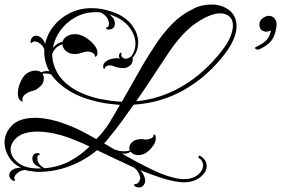

<svg xmlns="http://www.w3.org/2000/svg" viewBox="-23 -690 1243 849"><path d="M592 139Q586 139 578 136Q571 133 570 128.5Q569 124 576 124Q584 124 590.5 115Q597 106 597 97Q597 88 589.5 74Q582 60 569 51Q528 32 487 12.5Q446 -7 406 -26Q354 18 286.5 44Q219 70 148 70Q136 70 125.5 68.5Q115 67 105 65V67Q97 62 87 62Q79 62 71 65Q63 68 58 72Q48 79 43 88Q38 97 42 103Q44 107 44 107Q44 110 40 110Q36 110 31 107Q18 98 18 85Q18 65 44 55Q56 51 69 52Q34 34 15.5 3Q-3 -28 -3 -60Q-3 -102 30 -135.5Q63 -169 133 -169Q165 -169 205 -160Q245 -151 293 -131Q318 -121 345.5 -106.5Q373 -92 403 -75L406 -78Q438 -110 461.5 -148.5Q485 -187 507 -226Q484 -228 460 -231Q436 -234 413 -239Q333 -257 282 -289Q231 -321 204 -360Q198 -363 191.5 -364Q185 -365 179 -365Q175 -365 171.5 -365Q168 -365 165 -363Q171 -354 171 -344Q171 -321 153 -306Q141 -295 130 -291Q119 -287 110 -285Q100 -282 88 -272.5Q76 -263 76 -251Q76 -246 79 -241H78Q76 -241 72 -242.5Q68 -244 63 -250Q56 -260 56 -277Q56 -298 65 -321Q74 -344 86 -357Q97 -368 109.5 -373Q122 -378 133 -378Q150 -378 159 -370Q174 -378 195 -375Q170 -421 173 -471Q166 -490 154 -497Q141 -507 130 -507Q123 -507 120 -503Q119 -500 116 -500Q110 -500 113 -512Q119 -532 137 -532Q153 -532 167 -515Q173 -508 176 -495Q185 -538 213.5 -574Q242 -610 285.5 -632Q329 -654 383 -654Q424 -654 470 -639Q528 -620 558 -582Q588 -544 588 -503Q588 -463 563 -434Q566 -424 560.5 -411.5Q555 -399 539 -392Q532 -389 521 -389Q498 -389 476 -399Q473 -400 470 -400.5Q467 -401 464 -401Q457 -401 450.5 -399Q444 -397 442 -392Q440 -388 438.5 -385.5Q437 -383 435 -387Q433 -393 433 -396Q433 -409 445 -418Q458 -428 476.5 -431Q495 -434 504 -432Q505 -431 508 -431Q503 -436 503 -443Q503 -452 509 -456Q512 -458 514 -456.5Q516 -455 514 -452Q513 -450 513 -447Q513 -440 520 -435Q527 -430 535 -430Q542 -432 547.5 -434.5Q553 -437 557 -440Q576 -465 576 -497Q576 -534 548.5 -570Q521 -606 465 -625L459 -627Q468 -622 476 -612Q485 -600 485 -586Q485 -561 458 -559Q450 -559 447 -563Q444 -567 450 -569Q459 -572 459 -585Q459 -593 454 -605Q451 -613 441.5 -622Q432 -631 421 -635Q416 -636 410 -636Q404 -636 399 -636Q351 -636 311 -614Q271 -592 245 -556.5Q219 -521 211 -479Q220 -488 229.5 -495Q239 -502 254 -506V-507Q258 -520 273 -529.5Q288 -539 308 -539Q313 -539 317.5 -538.5Q322 -538 326 -537Q343 -533 362 -520Q381 -507 394.5 -490Q408 -473 408 -457Q408 -446 404 -442.5Q400 -439 398 -438Q397 -451 386.5 -456.5Q376 -462 364 -462Q355 -462 347 -459Q337 -456 325 -453Q313 -450 296 -452Q280 -454 267 -466Q254 -478 253 -494Q239 -490 228 -481Q217 -472 208 -453Q207 -413 227.5 -373.5Q248 -334 294 -302.5Q340 -271 416 -253Q442 -248 466.5 -244.5Q491 -241 516 -240Q538 -278 560.5 -318.5Q583 -359 608 -402Q636 -449 667.5 -496.5Q699 -544 738.5 -584.5Q778 -625 830 -650Q850 -661 871.5 -665.5Q893 -670 912 -670Q958 -670 990.5 -645Q1023 -620 1023 -574Q1023 -549 1011 -519Q999 -489 973 -454Q897 -354 794.5 -294.5Q692 -235 568 -227Q540 -187 511 -147.5Q482 -108 450 -70Q447 -66 443.5 -62.5Q440 -59 437 -56L487 -27H490Q507 -21 527 -21Q543 -21 551 -25Q550 -28 549.5 -30.5Q549 -33 549 -36Q549 -48 557.5 -57.5Q566 -67 577 -71Q589 -75 601 -75Q606 -75 610 -74.5Q614 -74 618 -73Q629 -72 643.5 -77.5Q658 -83 656 -97Q658 -96 662 -93.5Q666 -91 666 -78Q666 -59 648.5 -38Q631 -17 613 -9Q600 -4 590 -4Q567 -4 555 -19Q538 -8 516 -11Q585 29 652.5 61.5Q720 94 773 101Q778 102 782 102Q786 102 790 102Q829 102 852 83Q875 64 875 42Q875 19 853 6L859 -3Q891 16 891 44Q891 71 862.5 93.5Q834 116 790 116Q786 116 781 116Q776 116 771 115Q731 110 687 95.5Q643 81 596 62Q607 72 613 85.5Q619 99 619 108Q619 121 611 130Q603 139 592 139ZM579 -242Q690 -253 786 -310.5Q882 -368 955 -462Q983 -497 995 -526Q1007 -555 1007 -577Q1007 -603 991.5 -617Q976 -631 950 -631Q909 -631 847.5 -590.5Q786 -550 724 -459Q687 -404 651.5 -349.5Q616 -295 579 -242ZM148 55Q151 55 154 55Q157 55 161 54Q158 54 156 52Q146 47 138.5 42.5Q131 38 126 31Q120 22 120 11Q120 2 125.5 -5.5Q131 -13 142 -13Q150 -13 152.5 -9.5Q155 -6 150 -5Q142 -4 142 10Q142 15 144 23Q146 30 154 39Q162 48 174 54Q235 49 283.5 23.5Q332 -2 373 -42Q345 -56 319 -66Q265 -89 221.5 -98.5Q178 -108 144 -108Q83 -108 53.5 -83.5Q24 -59 24 -29Q24 2 55.5 28.5Q87 55 148 55ZM1117 -471Q1105 -471 1105 -478Q1105 -482 1115 -485Q1140 -498 1151.5 -509Q1163 -520 1167.5 -531Q1172 -542 1176 -555Q1164 -550 1154 -550Q1142 -550 1133 -558Q1124 -566 1124 -582Q1124 -599 1138.5 -609.5Q1153 -620 1166 -620Q1181 -620 1190.5 -609Q1200 -598 1200 -584Q1200 -556 1186 -525Q1172 -494 1122 -471Z"/></svg>

Font: Fleur De Leah
Style: Regular
Weight: 400
Designer: Robert E. Leuschke
Foundry: Robert E. Leuschke
Version: Version 1.010; ttfautohint (v1.8.3)